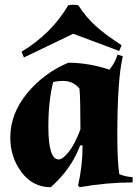

<svg xmlns="http://www.w3.org/2000/svg" viewBox="-20 -767 586 802"><path d="M307 -745Q340 -694 381.5 -657Q423 -620 488 -578L478 -554L286 -626L80 -527L70 -551Q196 -627 265 -745Q271 -747 286 -747Q301 -747 307 -745ZM23 -192Q23 -292 93 -377Q163 -462 265 -505Q350 -505 437 -476Q460 -503 471 -539L493 -532Q470 -435 470 -202Q470 -99 478 -40Q502 -29 534 -27V-5Q426 -5 313 15L306 8Q325 -74 325 -159L315 -160Q278 -61 192 15Q117 15 70 -47.5Q23 -110 23 -192ZM182 -238Q182 -101 225 -101Q242 -101 267.5 -133Q293 -165 316 -227Q316 -354 312 -397Q286 -429 243 -429Q220 -429 202 -424Q182 -345 182 -238Z"/></svg>

Font: Almendra
Style: Bold
Weight: 700
Designer: Ana Sanfelippo
Foundry: Ana Sanfelippo
Version: Version 1.004